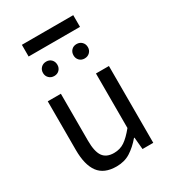

<svg xmlns="http://www.w3.org/2000/svg" viewBox="-200 -932 944 1052"><g transform="rotate(-30 272.0 -406.5)"><path d="M107 -825H432V-751H107ZM176 -588Q156 -588 143 -601Q130 -614 130 -633Q130 -653 143 -666Q156 -679 176 -679Q196 -679 208.5 -666Q221 -653 221 -633Q221 -614 208.5 -601Q196 -588 176 -588ZM368 -588Q348 -588 335.5 -601Q323 -614 323 -633Q323 -653 335.5 -666Q348 -679 368 -679Q388 -679 401 -666Q414 -653 414 -633Q414 -614 401 -601Q388 -588 368 -588ZM224 12Q146 12 110.5 -36Q75 -84 75 -178V-486H158V-189Q158 -120 179.5 -89.5Q201 -59 249 -59Q287 -59 316 -78.5Q345 -98 380 -141V-486H462V0H394L387 -76H384Q350 -36 312.5 -12Q275 12 224 12Z"/></g></svg>

Font: Pinyin1712
Style: Regular
Weight: 400
Version: Version 1